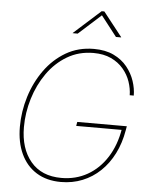

<svg xmlns="http://www.w3.org/2000/svg" viewBox="-62 -999 828 1059"><g transform="rotate(5 352.0 -469.0)"><path d="M314.9 9.8Q235.8 9.8 179.4 -25.4Q123 -60.5 93.3 -124.5Q63.5 -188.5 63.5 -274.4Q63.5 -358.9 88.9 -441.2Q114.3 -523.4 162.4 -590.3Q210.4 -657.2 278.8 -697.3Q347.2 -737.3 433.6 -737.3Q497.6 -737.3 543.2 -715.3Q588.9 -693.4 617.7 -657.7Q646.5 -622.1 660.4 -580.6Q674.3 -539.1 674.3 -500H651.9Q651.4 -537.1 638.4 -575Q625.5 -612.8 598.6 -644.5Q571.8 -676.3 530.5 -695.6Q489.3 -714.8 433.1 -714.8Q352.1 -714.8 287.6 -676.5Q223.1 -638.2 178.2 -574.2Q133.3 -510.3 109.6 -432.1Q85.9 -354 85.9 -274.4Q85.9 -155.8 145.8 -84.2Q205.6 -12.7 315.9 -12.7Q395.5 -12.7 460 -49.3Q524.4 -85.9 567.1 -153.1Q609.9 -220.2 625 -311.5L634.3 -305.7H372.6L376.5 -328.1H650.9L647 -305.7Q634.8 -233.9 605.5 -175.8Q576.2 -117.7 532.7 -76.2Q489.3 -34.7 434.1 -12.5Q378.9 9.8 314.9 9.8ZM336.4 -813.5H308.6L309.1 -814.9L457.5 -948.2H472.2L577.1 -814.9L576.7 -813.5H548.3L460.9 -925.8Z"/></g></svg>

Font: Inter 24pt Thin
Style: Italic
Weight: 250
Italic angle: -9.3988°
Version: Version 4.001;git-66647c0bb